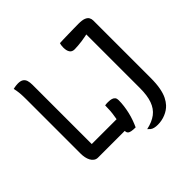

<svg xmlns="http://www.w3.org/2000/svg" viewBox="-198 -915 1246 1246"><g transform="rotate(-45 425.0 -292.0)"><path d="M151 0Q136 0 124 -8.5Q112 -17 104.5 -31Q97 -45 93.5 -62Q90 -79 90 -97V-596Q90 -629 88 -652.5Q86 -676 80 -702Q87 -704 93.5 -705Q100 -706 107.5 -707Q115 -708 124 -708Q149 -708 162 -699Q175 -690 180 -674Q185 -658 185 -635V-91H413Q415 -103 417 -116Q424 -156 424 -207Q428 -207 432.5 -208Q437 -209 442.5 -209Q448 -209 453 -209Q472 -209 484.5 -205Q497 -201 503.5 -192.5Q510 -184 510 -169Q510 -143 506.5 -116.5Q503 -90 497 -64Q491 -38 482 -13Q473 12 463 34Q440 34 425 31Q410 28 403.5 21Q397 14 397 4Q397 2 397 0ZM508 95Q563 83 597 57Q631 31 647 -14Q663 -59 663 -126V-619Q656 -617 648 -616Q630 -612 610.5 -609.5Q591 -607 573 -605.5Q555 -604 541 -604Q518 -604 507.5 -620Q497 -636 497 -664Q497 -676 498.5 -685Q500 -694 502 -700Q516 -701 537 -701.5Q558 -702 582 -702.5Q606 -703 630.5 -703.5Q655 -704 676 -704Q710 -704 727.5 -697Q745 -690 752 -678Q759 -666 759 -651V-126Q759 -70 751.5 -31.5Q744 7 731.5 31.5Q719 56 704 72Q682 96 648 110Q614 124 577 124Q559 124 545.5 120.5Q532 117 523.5 110Q515 103 508 95Z"/></g></svg>

Font: Code D Ace
Style: Regular
Weight: 400
Version: Version 1.085; ttfautohint (v1.8.4.7-5d5b);Nerd Fonts 3.0.2